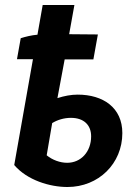

<svg xmlns="http://www.w3.org/2000/svg" viewBox="-20 -740 546 769"><path d="M63 -587 48 -503H112L37 -79C89 -18 180 9 250 9C375 9 470 -85 470 -207C470 -309 393 -361 291 -361C265 -361 238 -356 210 -347L239 -502H354L372 -602L257 -603L278 -720H151L130 -601C106 -599 82 -593 63 -587ZM167 -118 189 -247C210 -260 237 -268 264 -268C316 -268 345 -239 345 -194C345 -132 304 -88 249 -88C221 -88 190 -99 167 -118Z"/></svg>

Font: Fixel Text 20240404 SemiBold
Style: Italic
Weight: 600
Width: 4
Italic angle: -10°
Designer: AlfaBravo + MacPaw
Foundry: Kyrylo Tkachov, Marchela Mozhyna, Serhii Makarenko, Maria Weinstein, Zakhar Kryvoshyya
Version: Version 1.211;Glyphs 3.2 (3225)